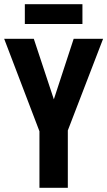

<svg xmlns="http://www.w3.org/2000/svg" viewBox="-20 -900 514 920"><path d="M238 -424 333 -714H474L305 -275V0H169V-271L0 -714H142ZM375 -880V-785H99V-880Z"/></svg>

Font: Noto Sans ExtraCondensed
Style: Bold
Weight: 700
Width: 2
Designer: Monotype Design Team
Foundry: Monotype Imaging Inc.
Version: Version 2.013; ttfautohint (v1.8.4.7-5d5b)